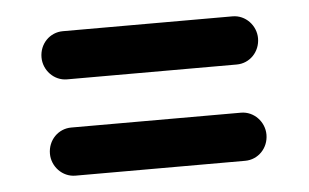

<svg xmlns="http://www.w3.org/2000/svg" viewBox="-32 -476 565 351"><g transform="rotate(-5 250.0 -300.5)"><path d="M448.2 -212.4C448.2 -235.8 429.2 -256.3 405.3 -256.3H93.8C69.8 -256.3 50.8 -236.8 50.8 -211.9C50.8 -188.5 69.8 -168 93.8 -168H405.3C429.2 -168 448.2 -187.5 448.2 -212.4ZM448.2 -389.2C448.2 -412.6 429.2 -433.1 405.3 -433.1H93.8C69.8 -433.1 50.8 -413.6 50.8 -388.7C50.8 -365.2 69.8 -344.7 93.8 -344.7H405.3C429.2 -344.7 448.2 -364.3 448.2 -389.2Z"/></g></svg>

Font: Supermercado One
Style: Regular
Weight: 400
Designer: James Grieshaber
Foundry: James Grieshaber
Version: Version 1.002